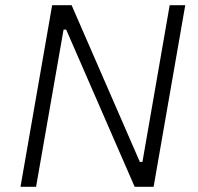

<svg xmlns="http://www.w3.org/2000/svg" viewBox="-20 -720 762 740"><path d="M59 0H119L225 -606H235L499 0H572L694 -700H634L529 -96H519L256 -700H181Z"/></svg>

Font: Fixel Display 20240404 Light
Style: Italic
Weight: 300
Italic angle: -10°
Designer: AlfaBravo + MacPaw
Foundry: Kyrylo Tkachov, Marchela Mozhyna, Serhii Makarenko, Maria Weinstein, Zakhar Kryvoshyya
Version: Version 1.211;Glyphs 3.2 (3225)